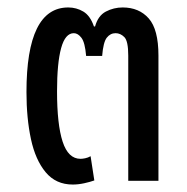

<svg xmlns="http://www.w3.org/2000/svg" viewBox="-20 -485 501 515"><path d="M211 -335Q208 -371 198.5 -383.5Q189 -396 178 -396Q155 -396 144 -356Q133 -316 133 -240Q133 -151 148 -105Q163 -59 196 -59Q201 -59 208.5 -60.5Q216 -62 223 -66L233 -1Q222 3 206 6.5Q190 10 175 10Q130 10 102.5 -23Q75 -56 63 -112Q51 -168 51 -238Q51 -465 163 -465Q185 -465 203.5 -454Q222 -443 232 -414H235Q243 -443 264 -454Q285 -465 309 -465Q353 -465 379 -435.5Q405 -406 405 -336V0H324V-336Q324 -375 313.5 -385.5Q303 -396 290 -396Q276 -396 266.5 -384Q257 -372 254 -335Z"/></svg>

Font: Noto Sans Thai Cond
Style: Regular
Weight: 400
Width: 3
Designer: Monotype Design Team
Foundry: Monotype Imaging Inc.
Version: Version 2.002; ttfautohint (v1.8.4.7-5d5b)